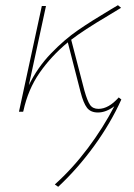

<svg xmlns="http://www.w3.org/2000/svg" viewBox="-20 -430 517 739"><path d="M447 -47Q406 44 342.5 131.5Q279 219 204 289L191 280Q259 219 318 140.5Q377 62 420 -21Q388 3 357 3Q329 3 315 -15Q301 -33 290 -76L241 -267Q177 -214 132.5 -150Q88 -86 70 -3L69 0H53L141 -407H157L91 -102Q124 -170 176 -224Q228 -278 280.5 -314Q333 -350 407 -394L434 -410L446 -400L395 -369Q302 -314 254 -277L305 -81Q316 -42 326.5 -26.5Q337 -11 359 -11Q398 -11 437 -55Z"/></svg>

Font: Ysabeau Thin
Style: Italic
Weight: 200
Italic angle: -12°
Designer: Christian Thalmann (Catharsis Fonts)
Version: Version 0.003